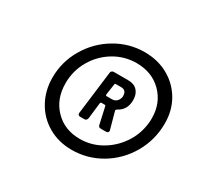

<svg xmlns="http://www.w3.org/2000/svg" viewBox="-95 -827 647 624"><g transform="rotate(30 228.5 -515.0)"><path d="M457 -544Q457 -482 427 -430Q397 -378 346.5 -348Q296 -318 237 -318Q188 -318 149 -340.5Q110 -363 88 -402.5Q66 -442 66 -491Q66 -550 96 -601Q126 -652 176.5 -682Q227 -712 285 -712Q335 -712 374 -690Q413 -668 435 -630Q457 -592 457 -544ZM411 -518Q412 -524 412 -537Q412 -594 375 -631Q338 -668 280 -668Q235 -668 196.5 -645Q158 -622 135 -582.5Q112 -543 112 -496Q112 -437 148.5 -399.5Q185 -362 242 -362Q284 -362 320.5 -382.5Q357 -403 381.5 -438.5Q406 -474 411 -518ZM299 -505Q295 -501 296 -499L313 -437L314 -434Q314 -425 304 -425H286Q276 -425 275 -433L261 -496Q260 -499 257 -499H246Q244 -499 242.5 -498Q241 -497 241 -495L234 -435Q232 -425 223 -425H207Q203 -425 200.5 -428Q198 -431 199 -435L219 -596Q219 -600 222 -603Q225 -606 230 -606H284Q306 -606 318 -593Q330 -580 330 -558Q330 -520 299 -505ZM251 -571 245 -530Q245 -526 249 -526H269Q279 -526 286 -532.5Q293 -539 295 -550V-553Q295 -575 275 -575H255Q251 -575 251 -571Z"/></g></svg>

Font: Barlow Medium
Style: Italic
Weight: 500
Italic angle: -7°
Designer: Jeremy Tribby
Foundry: Tribby Type
Version: Version 1.408